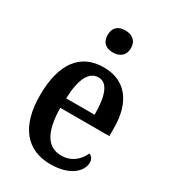

<svg xmlns="http://www.w3.org/2000/svg" viewBox="-188 -859 861 966"><g transform="rotate(30 242.5 -376.0)"><path d="M252 -634C288 -634 320 -653 320 -698C320 -744 288 -762 252 -762C213 -762 185 -744 185 -698C185 -653 213 -634 252 -634ZM260 10C378 10 429 -49 429 -96C429 -117 418 -130 404 -135C384 -91 345 -55 286 -55C207 -55 164 -118 162 -261H447V-306C447 -464 373 -547 251 -547C118 -547 42 -452 42 -264C42 -90 118 10 260 10ZM329 -317H164C167 -429 198 -490 253 -490C308 -490 329 -422 329 -317Z"/></g></svg>

Font: Noto Serif Armenian Condensed SemiBold
Style: Regular
Weight: 600
Width: 3
Designer: Monotype Design Team
Foundry: Monotype Imaging Inc.
Version: Version 2.008